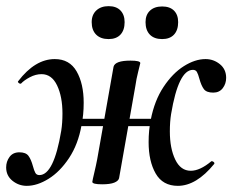

<svg xmlns="http://www.w3.org/2000/svg" viewBox="-29 -591 755 624"><path d="M-9 -47Q-9 -66 2 -81Q13 -96 34 -96Q55 -96 63.5 -84.5Q72 -73 78 -51Q82 -36 86 -29Q90 -22 99 -22Q146 -22 170 -166Q174 -191 174 -222Q174 -277 156.5 -313.5Q139 -350 106 -350Q87 -350 68 -340Q49 -330 39 -319H37Q34 -319 31 -322Q28 -325 30 -327Q85 -399 149 -399Q197 -399 220 -359Q243 -319 243 -257Q243 -218 236 -184Q225 -122 195.5 -77.5Q166 -33 129 -10Q92 13 58 13Q32 13 11.5 -3.5Q-9 -20 -9 -47ZM271 0Q272 -7 277.5 -30Q283 -53 287 -74L340 -374Q345 -394 395 -394Q427 -394 427 -386Q426 -381 420 -357.5Q414 -334 411 -312L358 -12Q356 -3 342.5 2.5Q329 8 303 8Q271 8 271 0ZM196 -205H509L505 -181H193ZM454 -129Q454 -168 461 -202Q473 -264 502.5 -308.5Q532 -353 568.5 -376Q605 -399 639 -399Q665 -399 685.5 -382.5Q706 -366 706 -338Q706 -319 695 -304.5Q684 -290 664 -290Q642 -290 633.5 -301.5Q625 -313 619 -335Q615 -350 611 -357Q607 -364 598 -364Q551 -364 527 -220Q523 -195 523 -164Q523 -109 540.5 -72.5Q558 -36 591 -36Q621 -36 658 -67H660Q663 -67 666 -64Q669 -61 667 -58Q609 13 549 13Q500 13 477 -27Q454 -67 454 -129ZM269 -519Q269 -543 284 -557Q299 -571 324 -571Q349 -571 362.5 -557Q376 -543 376 -519Q376 -493 362.5 -478.5Q349 -464 324 -464Q298 -464 283.5 -478.5Q269 -493 269 -519ZM444 -519Q444 -543 458.5 -556.5Q473 -570 498 -570Q523 -570 536.5 -556.5Q550 -543 550 -519Q550 -493 536.5 -478.5Q523 -464 498 -464Q472 -464 458 -478.5Q444 -493 444 -519Z"/></svg>

Font: Cormorant Garamond
Style: Bold Italic
Weight: 700
Italic angle: -10°
Designer: Christian Thalmann (Catharsis Fonts)
Foundry: Catharsis Fonts
Version: Version 4.000